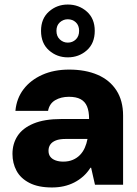

<svg xmlns="http://www.w3.org/2000/svg" viewBox="-20 -815 603 847"><path d="M209 12Q149 12 110 -8Q71 -28 53 -61.5Q35 -95 35 -136Q35 -181 57.5 -215.5Q80 -250 128 -270Q176 -290 251 -290H373Q373 -324 364 -345.5Q355 -367 335.5 -377.5Q316 -388 284 -388Q249 -388 223.5 -373Q198 -358 192 -326H48Q53 -381 84 -421.5Q115 -462 166.5 -485Q218 -508 285 -508Q357 -508 410.5 -485Q464 -462 493.5 -416.5Q523 -371 523 -305V0H399L382 -75H379Q365 -53 347 -37Q329 -21 307.5 -10Q286 1 261.5 6.5Q237 12 209 12ZM259 -102Q283 -102 301.5 -110Q320 -118 333 -131.5Q346 -145 354 -163Q362 -181 366 -202H269Q243 -202 226.5 -195.5Q210 -189 202 -177.5Q194 -166 194 -150Q194 -134 202 -123.5Q210 -113 225 -107.5Q240 -102 259 -102ZM279 -562Q231 -562 196 -593Q161 -624 161 -679Q161 -733 196 -764Q231 -795 279 -795Q328 -795 363 -764Q398 -733 398 -679Q398 -624 363 -593Q328 -562 279 -562ZM279 -627Q300 -627 314.5 -641Q329 -655 329 -679Q329 -703 314.5 -716.5Q300 -730 279 -730Q259 -730 244 -716.5Q229 -703 229 -679Q229 -655 244 -641Q259 -627 279 -627Z"/></svg>

Font: DM Sans 9pt 36pt Black
Style: Regular
Weight: 900
Version: Version 4.004;gftools[0.9.30]